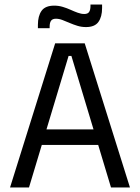

<svg xmlns="http://www.w3.org/2000/svg" viewBox="-20 -831 620 851"><path d="M24.5 0 224.5 -639H355.5L556 0H472L296.5 -583H284L108.5 0ZM144.5 -188.5V-257.5H435.5V-188.5ZM361 -711Q341.5 -711 323.5 -716.5Q305.5 -722 288.8 -729.2Q272 -736.5 257 -742.2Q242 -748 228 -748Q212.5 -748 206.2 -739Q200 -730 200 -712.5V-706H148V-721Q148 -760 164.2 -783Q180.5 -806 220.5 -806Q240 -806 258.2 -800.5Q276.5 -795 293 -787.5Q309.5 -780 324.8 -774.5Q340 -769 353.5 -769Q369 -769 375 -778Q381 -787 381 -804.5V-811H432.5V-795.5Q432.5 -756.5 416.2 -733.8Q400 -711 361 -711Z"/></svg>

Font: Anek Bangla
Style: Regular
Weight: 400
Designer: Sulekha Rajkumar (Bangla), Yesha Goshar (Latin)
Foundry: Ek Type
Version: Version 1.003